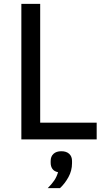

<svg xmlns="http://www.w3.org/2000/svg" viewBox="-20 -718 547 989"><path d="M90 0V-698H187V-86H478V0ZM296 61Q322 61 336.5 74.5Q351 88 351 111V123Q351 161 332.5 194.5Q314 228 289 251H226Q247 230 259.5 211.5Q272 193 279 169Q259 165 250 152Q241 139 241 121V111Q241 88 255.5 74.5Q270 61 296 61Z"/></svg>

Font: IBM Plex Sans Text
Style: Regular
Weight: 450
Designer: Mike Abbink, Paul van der Laan, Pieter van Rosmalen
Foundry: Bold Monday
Version: Version 3.005